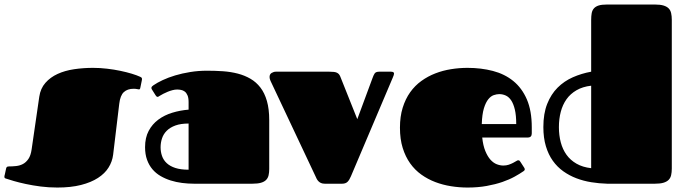

<svg xmlns="http://www.w3.org/2000/svg" viewBox="-22 -820 3064 857"><path d="M393.1 -517.1Q424.3 -517.1 455.6 -513.4Q486.8 -509.8 514.9 -503.9Q543 -498 566.2 -491Q589.4 -483.9 604 -477.1Q606.4 -476.1 609.1 -474.1Q611.8 -472.2 611.8 -466.8Q611.8 -465.3 611.3 -462.9Q610.8 -460.4 610.4 -458L604.5 -429.2Q603.5 -423.3 601.8 -422.1Q600.1 -420.9 598.6 -420.9Q596.2 -420.9 589.4 -422.4Q582.5 -423.8 574.7 -423.8Q546.9 -423.8 530.8 -408.9Q514.6 -394 510.3 -356.9L482.9 -128.9Q479 -98.6 462.6 -72.3Q446.3 -45.9 415.5 -25.9Q384.8 -5.9 339.6 5.6Q294.4 17.1 233.9 17.1Q195.8 17.1 159.7 12.5Q123.5 7.8 93 1.2Q62.5 -5.4 39.8 -12Q17.1 -18.6 5.9 -22.5Q2 -23.4 -0.2 -25.1Q-2.4 -26.9 -2.4 -30.8Q-2.4 -32.7 -2 -35.2Q-1.5 -37.6 -0.5 -41L5.4 -68.4Q6.3 -72.3 8.8 -74.7Q11.2 -77.1 17.6 -77.1Q33.7 -77.1 50 -78.9Q66.4 -80.6 80.3 -87.9Q94.2 -95.2 104.7 -110.4Q115.2 -125.5 119.1 -152.8L153.3 -388.2Q158.7 -425.3 180.7 -450.2Q202.6 -475.1 235.1 -490Q267.6 -504.9 308.6 -511Q349.6 -517.1 393.1 -517.1Z M843.8 0Q817.4 0 790.8 -3.4Q764.2 -6.8 740 -14.4Q715.8 -22 694.8 -34.2Q673.8 -46.4 658.4 -64.5Q643.1 -82.5 634.3 -106.9Q625.5 -131.3 625.5 -163.1Q625.5 -205.6 641.6 -235.8Q657.7 -266.1 684.8 -286.1Q711.9 -306.2 747.1 -316.9Q782.2 -327.6 819.8 -330.6V-364.3Q819.8 -383.3 814.9 -394.5Q810.1 -405.8 802.5 -411.4Q794.9 -417 785.9 -418.7Q776.9 -420.4 768.6 -420.4Q758.8 -420.4 747.8 -417.5Q736.8 -414.6 726.6 -410.4Q716.3 -406.2 707 -401.4Q697.8 -396.5 691.4 -392.6Q688.5 -390.6 686 -389.2Q683.6 -387.7 681.2 -387.7Q676.8 -387.7 672.9 -394L656.2 -420.4Q653.8 -423.8 653.8 -427.7Q653.8 -431.6 657 -434.6Q660.2 -437.5 663.1 -439.5Q679.2 -450.7 704.1 -462.4Q729 -474.1 760 -483.4Q791 -492.7 827.1 -498.5Q863.3 -504.4 901.9 -504.4Q938.5 -504.4 973.4 -502Q1008.3 -499.5 1039.3 -491.5Q1070.3 -483.4 1095.9 -468.5Q1121.6 -453.6 1140.4 -429.2Q1159.2 -404.8 1169.4 -369.1Q1179.7 -333.5 1179.7 -283.7V-65.9Q1179.7 -49.8 1176.8 -37.4Q1173.8 -24.9 1165.5 -16.6Q1157.2 -8.3 1142.6 -4.2Q1127.9 0 1104.5 0ZM819.8 -268.6Q784.7 -268.6 760.7 -259.8Q736.8 -251 722.2 -236.3Q707.5 -221.7 701.2 -202.4Q694.8 -183.1 694.8 -162.6Q694.8 -142.1 701.2 -123.8Q707.5 -105.5 722.2 -91.8Q736.8 -78.1 760.7 -70.3Q784.7 -62.5 819.8 -62.5Z M1572.8 -288.1 1640.6 -471.2Q1645 -483.9 1650.1 -491.9Q1655.3 -500 1670.9 -500H1722.7Q1736.8 -500 1736.8 -491.7Q1736.8 -486.3 1731.4 -474.1L1544.4 -33.2Q1537.6 -16.6 1529.1 -8.3Q1520.5 0 1504.9 0H1427.7Q1417.5 0 1410.6 -3.2Q1403.8 -6.3 1399.2 -11.2Q1394.5 -16.1 1391.6 -21.7Q1388.7 -27.3 1386.7 -32.2L1185.5 -459Q1181.2 -468.3 1181.2 -476.1Q1181.2 -488.8 1190.4 -494.4Q1199.7 -500 1209.5 -500H1447.8Q1460 -500 1468.3 -499Q1476.6 -498 1481.9 -495.4Q1487.3 -492.7 1490.7 -488.8Q1494.1 -484.9 1496.6 -479Z M2224.6 -81.1Q2237.8 -81.1 2248.5 -84.7Q2259.3 -88.4 2267.8 -92.8Q2276.4 -97.2 2282 -100.8Q2287.6 -104.5 2290.5 -104.5Q2294.9 -104.5 2296.6 -103Q2298.3 -101.6 2300.8 -97.7L2317.9 -71.3Q2320.3 -67.4 2320.3 -64.5Q2320.3 -61 2318.4 -59.1Q2316.4 -57.1 2314.5 -55.7Q2298.3 -44.4 2274.9 -31.5Q2251.5 -18.6 2220.5 -7.8Q2189.5 2.9 2150.4 10Q2111.3 17.1 2064.5 17.1Q2027.8 17.1 1991.2 11.2Q1954.6 5.4 1921.1 -7.3Q1887.7 -20 1858.9 -40.5Q1830.1 -61 1808.8 -90.8Q1787.6 -120.6 1775.4 -159.9Q1763.2 -199.2 1763.2 -250Q1763.2 -299.8 1775.4 -339.1Q1787.6 -378.4 1808.8 -408.2Q1830.1 -438 1858.9 -458.7Q1887.7 -479.5 1921.1 -492.4Q1954.6 -505.4 1991.2 -511.2Q2027.8 -517.1 2064.5 -517.1Q2125.5 -517.1 2178 -503.4Q2230.5 -489.7 2269 -458.5Q2307.6 -427.2 2329.6 -376.5Q2351.6 -325.7 2351.6 -252V-224.6Q2351.6 -215.8 2347.2 -210.9Q2342.8 -206.1 2332.5 -206.1H2130.4Q2134.3 -169.9 2144.3 -145.8Q2154.3 -121.6 2167.2 -107.2Q2180.2 -92.8 2195.3 -86.9Q2210.4 -81.1 2224.6 -81.1ZM2282.2 -266.1Q2282.2 -305.2 2276.1 -330.8Q2270 -356.4 2259.8 -371.8Q2249.5 -387.2 2235.6 -393.6Q2221.7 -399.9 2206.5 -399.9Q2195.3 -399.9 2182.1 -395.5Q2168.9 -391.1 2157.5 -377Q2146 -362.8 2137.9 -336.4Q2129.9 -310.1 2128.4 -266.1Z M2976.6 -67.9Q2976.6 -50.8 2973.6 -38.1Q2970.7 -25.4 2962.4 -17.1Q2954.1 -8.8 2939.5 -4.4Q2924.8 0 2901.4 0H2688Q2652.3 -1 2617.4 -6.6Q2582.5 -12.2 2551 -24.2Q2519.5 -36.1 2492.4 -55.4Q2465.3 -74.7 2445.6 -102.3Q2425.8 -129.9 2414.6 -167.2Q2403.3 -204.6 2403.3 -252.9Q2403.3 -313 2420.4 -356.2Q2437.5 -399.4 2466.8 -428.7Q2496.1 -458 2534.9 -475.1Q2573.7 -492.2 2616.7 -500V-731.4Q2616.7 -748.5 2619.1 -761.5Q2621.6 -774.4 2629.4 -783Q2637.2 -791.5 2650.9 -795.7Q2664.6 -799.8 2687.5 -799.8H2901.4Q2924.8 -799.8 2939.5 -795.4Q2954.1 -791 2962.4 -782.7Q2970.7 -774.4 2973.6 -761.5Q2976.6 -748.5 2976.6 -731.9ZM2472.7 -252.4Q2472.7 -216.3 2481 -184.8Q2489.3 -153.3 2506.6 -129.2Q2523.9 -105 2551.3 -89.4Q2578.6 -73.7 2616.7 -69.3V-437.5Q2578.6 -433.1 2551.3 -417.2Q2523.9 -401.4 2506.6 -377Q2489.3 -352.5 2481 -320.8Q2472.7 -289.1 2472.7 -252.4Z"/></svg>

Font: Fascinate Cyrillic
Style: Regular
Weight: 900
Designer: Denis Ignatov
Foundry: Astigmatic (AOETI)
Version: Version 1.00 November 30, 2018, initial release